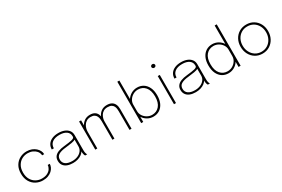

<svg xmlns="http://www.w3.org/2000/svg" viewBox="97 -1956 4605 3138"><g transform="rotate(-30 2399.0 -387.0)"><path d="M326 9Q257 9 197.5 -23Q138 -55 102.2 -116.5Q66.5 -178 66.5 -265Q66.5 -352.5 102.2 -413.5Q138 -474.5 197.5 -506.2Q257 -538 326 -538Q380 -538 422.5 -521.2Q465 -504.5 494.5 -477.5Q524 -450.5 539.8 -418.8Q555.5 -387 555.5 -357.5Q555.5 -357 555.5 -356Q555.5 -355 555.5 -354H517Q517 -356.5 516.8 -359.8Q516.5 -363 516 -366Q510.5 -405 484.5 -435.8Q458.5 -466.5 417.5 -484.5Q376.5 -502.5 326 -502.5Q268.5 -502.5 218.2 -475.8Q168 -449 136.8 -396Q105.5 -343 105.5 -265Q105.5 -187 136.5 -134Q167.5 -81 218 -53.8Q268.5 -26.5 326 -26.5Q390.5 -26.5 432.5 -48.5Q474.5 -70.5 495.2 -104Q516 -137.5 517 -172H555.5Q555.5 -140.5 541 -108.8Q526.5 -77 497.5 -50.2Q468.5 -23.5 425.8 -7.2Q383 9 326 9Z M895 9Q832.5 9 787.2 -9Q742 -27 717.5 -61.8Q693 -96.5 693 -146.5Q693 -196 718 -228.5Q743 -261 790.5 -279.5Q838 -298 905 -304.5Q1010 -315 1057 -327Q1104 -339 1104 -364.5Q1104 -368 1104 -371.2Q1104 -374.5 1104 -377.5Q1104 -434.5 1057.5 -468.5Q1011 -502.5 926.5 -502.5Q839 -502.5 789.5 -464.8Q740 -427 740 -357.5H701.5Q701.5 -414 729.2 -454.2Q757 -494.5 807.8 -516.2Q858.5 -538 926.5 -538Q988.5 -538 1037.2 -519Q1086 -500 1114.2 -463.8Q1142.5 -427.5 1142.5 -376Q1142.5 -366 1142.5 -355.5Q1142.5 -345 1142.5 -335V-88Q1142.5 -72 1144 -57.2Q1145.5 -42.5 1149 -31.5Q1153 -18.5 1157.2 -10.8Q1161.5 -3 1164 0H1125.5Q1123 -2 1119 -9.8Q1115 -17.5 1111.5 -29.5Q1107 -44 1105.5 -60.2Q1104 -76.5 1104 -103.5L1110 -98Q1094.5 -66 1063 -41.8Q1031.5 -17.5 988.5 -4.2Q945.5 9 895 9ZM900.5 -26Q957 -26 1003 -45.5Q1049 -65 1076.5 -100.8Q1104 -136.5 1104 -184.5V-328L1111.5 -313.5Q1086 -297 1033.2 -287.5Q980.5 -278 915.5 -271.5Q826 -263 778.8 -235.2Q731.5 -207.5 731.5 -147.5Q731.5 -89.5 775 -57.8Q818.5 -26 900.5 -26Z M1639 0V-253.5Q1639 -286 1639 -309.5Q1639 -333 1639 -348.5Q1639 -368 1636 -394Q1633 -420 1621.5 -444.5Q1610 -469 1585 -485.2Q1560 -501.5 1516 -501.5Q1470 -501.5 1438.8 -482.8Q1407.5 -464 1388.8 -435.2Q1370 -406.5 1362 -375.2Q1354 -344 1354 -319L1329 -328.5Q1329 -383 1352 -431Q1375 -479 1418.2 -508.5Q1461.5 -538 1521.5 -538Q1578.5 -538 1612.5 -515.8Q1646.5 -493.5 1661.8 -453Q1677 -412.5 1677 -357Q1677 -338 1677 -310.2Q1677 -282.5 1677 -249.5V0ZM1316 0V-531H1354V0ZM1961.5 0V-254Q1961.5 -290 1961.5 -312.5Q1961.5 -335 1961.5 -351.5Q1961.5 -369.5 1959 -395Q1956.5 -420.5 1945.2 -444.8Q1934 -469 1908.2 -485.2Q1882.5 -501.5 1836 -501.5Q1789 -501.5 1758.2 -483Q1727.5 -464.5 1709.8 -436.5Q1692 -408.5 1684.5 -379.8Q1677 -351 1677 -330L1652 -337.5Q1652 -388.5 1674 -434.2Q1696 -480 1738.5 -509Q1781 -538 1841.5 -538Q1894 -538 1929.2 -518.8Q1964.5 -499.5 1982.2 -461.8Q2000 -424 2000 -369Q2000 -349 2000 -321Q2000 -293 2000 -262V0Z M2412.5 9Q2352 9 2301.8 -19.8Q2251.5 -48.5 2221.2 -96.8Q2191 -145 2191 -202.5Q2191 -203.5 2191 -204.5Q2191 -205.5 2191 -206.5L2221 -207Q2221 -206.5 2221 -205.2Q2221 -204 2221 -203Q2221 -156 2247 -116Q2273 -76 2315.8 -51.5Q2358.5 -27 2408.5 -27Q2492 -27 2544.8 -88.2Q2597.5 -149.5 2597.5 -265Q2597.5 -380.5 2544.8 -441.5Q2492 -502.5 2408.5 -502.5Q2358.5 -502.5 2315.8 -478.2Q2273 -454 2247 -414.2Q2221 -374.5 2221 -327L2191 -327.5Q2191 -386 2221.2 -433.5Q2251.5 -481 2301.8 -509.5Q2352 -538 2412.5 -538Q2477.5 -538 2528 -506Q2578.5 -474 2607.8 -413Q2637 -352 2637 -265Q2637 -177.5 2608 -116.2Q2579 -55 2528.2 -23Q2477.5 9 2412.5 9ZM2182.5 0V-781.5H2221V0Z M2801 0V-531H2839V0ZM2820.5 -676.5Q2805.5 -676.5 2794.8 -686Q2784 -695.5 2784 -710.5Q2784 -725 2794.8 -734.5Q2805.5 -744 2820.5 -744Q2835.5 -744 2846 -734.5Q2856.5 -725 2856.5 -710.5Q2856.5 -695.5 2846 -686Q2835.5 -676.5 2820.5 -676.5Z M3210.5 9Q3148 9 3102.8 -9Q3057.5 -27 3033 -61.8Q3008.5 -96.5 3008.5 -146.5Q3008.5 -196 3033.5 -228.5Q3058.5 -261 3106 -279.5Q3153.5 -298 3220.5 -304.5Q3325.5 -315 3372.5 -327Q3419.5 -339 3419.5 -364.5Q3419.5 -368 3419.5 -371.2Q3419.5 -374.5 3419.5 -377.5Q3419.5 -434.5 3373 -468.5Q3326.5 -502.5 3242 -502.5Q3154.5 -502.5 3105 -464.8Q3055.5 -427 3055.5 -357.5H3017Q3017 -414 3044.8 -454.2Q3072.5 -494.5 3123.2 -516.2Q3174 -538 3242 -538Q3304 -538 3352.8 -519Q3401.5 -500 3429.8 -463.8Q3458 -427.5 3458 -376Q3458 -366 3458 -355.5Q3458 -345 3458 -335V-88Q3458 -72 3459.5 -57.2Q3461 -42.5 3464.5 -31.5Q3468.5 -18.5 3472.8 -10.8Q3477 -3 3479.5 0H3441Q3438.5 -2 3434.5 -9.8Q3430.5 -17.5 3427 -29.5Q3422.5 -44 3421 -60.2Q3419.5 -76.5 3419.5 -103.5L3425.5 -98Q3410 -66 3378.5 -41.8Q3347 -17.5 3304 -4.2Q3261 9 3210.5 9ZM3216 -26Q3272.5 -26 3318.5 -45.5Q3364.5 -65 3392 -100.8Q3419.5 -136.5 3419.5 -184.5V-328L3427 -313.5Q3401.5 -297 3348.8 -287.5Q3296 -278 3231 -271.5Q3141.5 -263 3094.2 -235.2Q3047 -207.5 3047 -147.5Q3047 -89.5 3090.5 -57.8Q3134 -26 3216 -26Z M3828.5 9Q3763.5 9 3712.8 -23Q3662 -55 3633 -116.2Q3604 -177.5 3604 -265Q3604 -352 3633 -413Q3662 -474 3713 -506Q3764 -538 3828.5 -538Q3889 -538 3939.2 -509.5Q3989.5 -481 4019.8 -433.5Q4050 -386 4050 -327.5Q4050 -326 4050 -324Q4050 -322 4050 -319.5L4019.5 -320Q4019.5 -322 4019.5 -323.5Q4019.5 -325 4019.5 -327Q4019.5 -374.5 3993.8 -414.2Q3968 -454 3925.2 -478.2Q3882.5 -502.5 3832.5 -502.5Q3748.5 -502.5 3696 -441.5Q3643.5 -380.5 3643.5 -265Q3643.5 -149.5 3696.2 -88.2Q3749 -27 3832.5 -27Q3882.5 -27 3925 -51.2Q3967.5 -75.5 3993.5 -116.2Q4019.5 -157 4019.5 -207L4050 -206.5Q4050 -145.5 4019.5 -96.5Q3989 -47.5 3938.8 -19.2Q3888.5 9 3828.5 9ZM4019.5 0V-781.5H4058.5V0Z M4472 9Q4396 9 4337.5 -27.2Q4279 -63.5 4245.8 -125.8Q4212.5 -188 4212.5 -266.5Q4212.5 -345 4245.8 -406.2Q4279 -467.5 4337.5 -502.8Q4396 -538 4472 -538Q4548 -538 4606.5 -502.8Q4665 -467.5 4698.2 -406.2Q4731.5 -345 4731.5 -266.5Q4731.5 -188 4698.2 -125.8Q4665 -63.5 4606.5 -27.2Q4548 9 4472 9ZM4472 -26.5Q4536.5 -26.5 4586.2 -58Q4636 -89.5 4664.5 -143.8Q4693 -198 4693 -266.5Q4693 -334.5 4664.5 -388Q4636 -441.5 4586.2 -472Q4536.5 -502.5 4472 -502.5Q4407.5 -502.5 4357.8 -472Q4308 -441.5 4279.5 -388Q4251 -334.5 4251 -266.5Q4251 -198 4279.5 -143.8Q4308 -89.5 4357.8 -58Q4407.5 -26.5 4472 -26.5Z"/></g></svg>

Font: Epilogue ExtraLight
Style: Regular
Weight: 250
Designer: Tyler Finck
Foundry: Etcetera Type Co
Version: Version 2.112